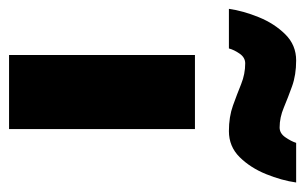

<svg xmlns="http://www.w3.org/2000/svg" viewBox="-221 -529 674 424"><g transform="rotate(90 116.0 -317.0)"><path d="M25.5 0V-410.5H189V0ZM-76.5 -485.5Q-72 -517 -58 -551.5Q-44 -586 -20.2 -610Q3.5 -634 37.5 -634Q69.5 -634 94.5 -625Q119.5 -616 141.5 -606.8Q163.5 -597.5 185.5 -597.5Q198.5 -597.5 207.2 -610.2Q216 -623 219.5 -634H307Q302.5 -602 288.5 -567.5Q274.5 -533 251 -509.2Q227.5 -485.5 193.5 -485.5Q162 -485.5 137 -494.5Q112 -503.5 89.8 -512.5Q67.5 -521.5 44 -521.5Q31 -521.5 22.5 -509.2Q14 -497 11 -485.5Z"/></g></svg>

Font: League Spartan Thin ExtraBold
Style: Regular
Weight: 800
Version: Version 2.002